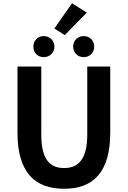

<svg xmlns="http://www.w3.org/2000/svg" viewBox="-20 -1152 788 1186"><path d="M376 14C556 14 661 -88 661 -333V-741H519V-320C519 -166 462 -114 376 -114C289 -114 235 -166 235 -320V-741H88V-333C88 -88 194 14 376 14ZM250 -799C288 -799 316 -827 316 -864C316 -901 288 -929 250 -929C212 -929 186 -901 186 -864C186 -827 212 -799 250 -799ZM380 -935 516 -1074 425 -1132 316 -976ZM497 -799C535 -799 562 -827 562 -864C562 -901 535 -929 497 -929C459 -929 432 -901 432 -864C432 -827 459 -799 497 -799Z"/></svg>

Font: Noto Sans Mono CJK SC
Style: Bold
Weight: 700
Designer: Ryoko NISHIZUKA 西塚涼子 (kana, bopomofo & ideographs); Paul D. Hunt (Latin, Greek & Cyrillic); Sandoll Communications 산돌커뮤니
Foundry: Adobe
Version: Version 2.004;hotconv 1.0.118;makeotfexe 2.5.65603